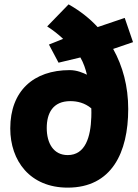

<svg xmlns="http://www.w3.org/2000/svg" viewBox="-20 -825 634 879"><path d="M27 -237C27 -409 134 -504 299 -504C333 -504 361 -491 378 -483C372 -508 363 -536 348 -562L248 -538L204 -621L269 -647C248 -667 224 -686 196 -704L294 -805C349 -774 393 -738 427 -701L551 -743L589 -632L498 -601C542 -522 567 -430 567 -326C567 -126 491 34 290 34C117 34 27 -89 27 -237ZM398 -329C368 -354 334 -362 302 -362C222 -362 194 -307 194 -239C194 -169 225 -115 290 -115C371 -115 395 -198 398 -289C399 -302 398 -316 398 -329Z"/></svg>

Font: Repo ExtraBold
Style: Bold
Weight: 700
Designer: Stefan Peev
Foundry: Context Ltd
Version: Version 1.502